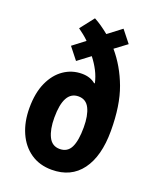

<svg xmlns="http://www.w3.org/2000/svg" viewBox="-144 -852 776 948"><g transform="rotate(20 244.5 -378.0)"><path d="M189 -766Q208 -756 227.5 -742.5Q247 -729 268 -712L339 -766L389 -703L326 -656Q385 -587 419 -495.5Q453 -404 453 -270Q453 -137 398.5 -63.5Q344 10 243 10Q179 10 132.5 -22Q86 -54 61 -110.5Q36 -167 36 -240Q36 -319 61 -374Q86 -429 128.5 -458Q171 -487 223 -487Q267 -487 295 -463L298 -465Q291 -497 275.5 -527Q260 -557 238 -585L173 -536L124 -598L188 -647Q175 -660 160.5 -671.5Q146 -683 132 -693ZM245 -376Q168 -376 168 -237Q168 -175 186.5 -137.5Q205 -100 245 -100Q286 -100 303.5 -135.5Q321 -171 321 -241Q321 -303 303 -339.5Q285 -376 245 -376Z"/></g></svg>

Font: Noto Sans Thai ExtCond
Style: Bold
Weight: 700
Width: 2
Designer: Monotype Design Team
Foundry: Monotype Imaging Inc.
Version: Version 2.002; ttfautohint (v1.8.4.7-5d5b)